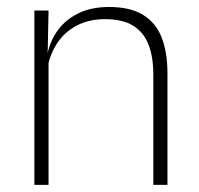

<svg xmlns="http://www.w3.org/2000/svg" viewBox="-20 -516 556 536"><path d="M408 0V-308Q408 -356 395 -390.5Q382 -425 352.5 -443.8Q323 -462.5 273.5 -462.5Q228 -462.5 194 -444.5Q160 -426.5 139.5 -395.2Q119 -364 112 -324L101 -356H111Q116.5 -394 137.5 -426Q158.5 -458 195.5 -477.2Q232.5 -496.5 284.5 -496.5Q344 -496.5 379.8 -474.2Q415.5 -452 431.5 -410.8Q447.5 -369.5 447.5 -311.5V0ZM76 0V-486.5H115.5L113 -362.5L115.5 -361V0Z"/></svg>

Font: Anek Odia ExtraLight
Style: Regular
Weight: 250
Designer: Yesha Goshar & Mahesh Sahu (Odia), Yesha Goshar (Latin)
Foundry: Ek Type
Version: Version 1.003